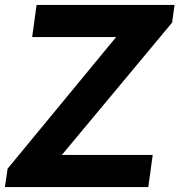

<svg xmlns="http://www.w3.org/2000/svg" viewBox="-21 -762 731 782"><path d="M583 0 601 -131H231L680 -670L690 -742H128L110 -611H452L10 -75L-1 0Z"/></svg>

Font: Cheyenne Sans
Style: Bold Italic
Weight: 700
Italic angle: -8.13011°
Designer: The Public Sans project authors (U.S. Web Design System), Libre Franklin designed by Pablo Impallari and Rodrigo Fuenzal
Foundry: The Cheyenne Sans Project Authors
Version: Version 2.007